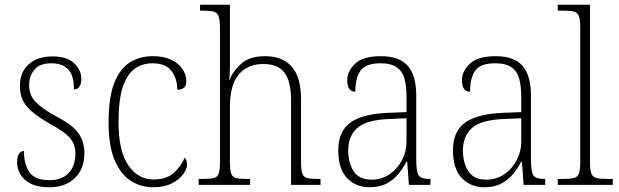

<svg xmlns="http://www.w3.org/2000/svg" viewBox="-20 -780 2613 810"><path d="M188 10Q138 10 108 -6Q78 -22 65 -46Q52 -70 52 -94Q52 -120 60.5 -131.5Q69 -143 81 -143Q81 -86 104.5 -53Q128 -20 189 -20Q242 -20 270 -50.5Q298 -81 298 -130Q298 -154 290.5 -173Q283 -192 262.5 -210.5Q242 -229 202 -251Q151 -280 121 -304Q91 -328 77.5 -354.5Q64 -381 64 -418Q64 -475 101 -508.5Q138 -542 201 -542Q263 -542 293 -513Q323 -484 323 -448Q323 -403 292 -403Q292 -461 268 -487Q244 -513 197 -513Q148 -513 125.5 -486.5Q103 -460 103 -421Q103 -377 131.5 -348.5Q160 -320 217 -289Q288 -252 312 -216.5Q336 -181 336 -133Q336 -67 295.5 -28.5Q255 10 188 10Z M626 10Q573 10 530.5 -18Q488 -46 463 -106Q438 -166 438 -263Q438 -370 462.5 -431Q487 -492 529 -517.5Q571 -543 625 -543Q690 -543 728 -512Q766 -481 766 -436Q766 -402 728 -401Q728 -448 703.5 -480.5Q679 -513 623 -513Q581 -513 548.5 -490Q516 -467 498 -413Q480 -359 480 -264Q480 -143 521.5 -82.5Q563 -22 629 -23Q683 -23 713.5 -51Q744 -79 759 -115Q769 -105 769 -85Q769 -67 752.5 -44.5Q736 -22 704 -6Q672 10 626 10Z M818 0V-25H835Q866 -25 882 -29Q898 -33 903 -48.5Q908 -64 908 -99V-660Q908 -695 902.5 -710.5Q897 -726 883 -730.5Q869 -735 843 -735H824V-760H950V-497Q950 -483 949 -468Q948 -453 947 -444H949Q964 -482 999 -512.5Q1034 -543 1099 -543Q1171 -543 1210.5 -499Q1250 -455 1250 -360V-98Q1250 -65 1255 -49Q1260 -33 1275 -29Q1290 -25 1321 -25H1332V0H1208V-358Q1208 -434 1181 -472Q1154 -510 1091 -510Q1024 -510 987 -465.5Q950 -421 950 -331V-98Q950 -64 955 -48.5Q960 -33 976 -29Q992 -25 1023 -25H1035V0Z M1539 10Q1482 10 1444.5 -28.5Q1407 -67 1407 -147Q1407 -226 1458.5 -263Q1510 -300 1619 -304L1695 -307V-371Q1695 -416 1686.5 -447.5Q1678 -479 1654 -496Q1630 -513 1585 -513Q1523 -513 1501 -482Q1479 -451 1479 -393Q1445 -393 1445 -442Q1445 -480 1478.5 -511.5Q1512 -543 1587 -543Q1665 -543 1700.5 -502Q1736 -461 1736 -377V-109Q1736 -56 1746 -40.5Q1756 -25 1792 -25H1796V0H1705L1698 -97H1694Q1681 -71 1661 -46.5Q1641 -22 1611.5 -6Q1582 10 1539 10ZM1547 -22Q1590 -22 1623.5 -45Q1657 -68 1676 -104.5Q1695 -141 1695 -181V-281L1622 -278Q1524 -274 1486.5 -239.5Q1449 -205 1449 -145Q1449 -93 1472 -57.5Q1495 -22 1547 -22Z M2023 10Q1966 10 1928.5 -28.5Q1891 -67 1891 -147Q1891 -226 1942.5 -263Q1994 -300 2103 -304L2179 -307V-371Q2179 -416 2170.5 -447.5Q2162 -479 2138 -496Q2114 -513 2069 -513Q2007 -513 1985 -482Q1963 -451 1963 -393Q1929 -393 1929 -442Q1929 -480 1962.5 -511.5Q1996 -543 2071 -543Q2149 -543 2184.5 -502Q2220 -461 2220 -377V-109Q2220 -56 2230 -40.5Q2240 -25 2276 -25H2280V0H2189L2182 -97H2178Q2165 -71 2145 -46.5Q2125 -22 2095.5 -6Q2066 10 2023 10ZM2031 -22Q2074 -22 2107.5 -45Q2141 -68 2160 -104.5Q2179 -141 2179 -181V-281L2106 -278Q2008 -274 1970.5 -239.5Q1933 -205 1933 -145Q1933 -93 1956 -57.5Q1979 -22 2031 -22Z M2333 0V-25H2351Q2385 -25 2401 -29Q2417 -33 2422.5 -48.5Q2428 -64 2428 -98V-660Q2428 -695 2422.5 -711Q2417 -727 2402 -731Q2387 -735 2359 -735H2333V-760H2469V-98Q2469 -64 2474.5 -48.5Q2480 -33 2496.5 -29Q2513 -25 2546 -25H2565V0Z"/></svg>

Font: Noto Serif Lao SemiCondensed ExtraLight
Style: Regular
Weight: 200
Width: 4
Designer: Monotype Design Team
Foundry: Monotype Imaging Inc.
Version: Version 2.003; ttfautohint (v1.8.4.7-5d5b)